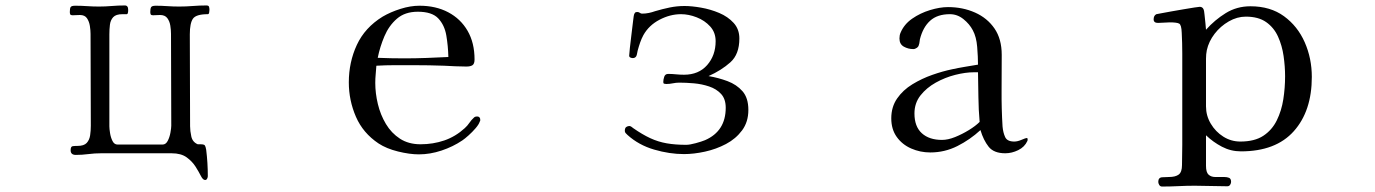

<svg xmlns="http://www.w3.org/2000/svg" viewBox="-20 -564 5040 704"><path d="M748 -528Q748 -525 747 -518.5Q746 -512 742 -512Q699 -512 687.5 -495.5Q676 -479 676 -438Q676 -353 676.5 -269Q677 -185 677 -101Q677 -84 681.5 -63.5Q686 -43 705 -35H715Q728 -35 731 -31Q734 -27 736 -15Q742 33 742 82Q742 86 739.5 91Q737 96 732 96Q724 96 716.5 81Q709 66 697 47Q685 28 664.5 13Q644 -2 609 -2H351Q327 -2 304 1Q281 4 258 4Q239 4 239 -13Q239 -27 246.5 -28Q254 -29 264 -29Q288 -29 298 -40Q308 -51 310.5 -68Q313 -85 313 -103Q313 -187 312.5 -271Q312 -355 312 -440Q312 -453 309.5 -469Q307 -485 299 -497Q291 -509 273 -509Q266 -509 259.5 -508.5Q253 -508 246 -508Q239 -508 237.5 -511.5Q236 -515 236 -520Q236 -533 239 -538Q242 -543 256 -543Q278 -543 299.5 -541.5Q321 -540 343 -540Q366 -540 390 -542Q414 -544 438 -544Q450 -544 450 -528Q450 -512 445 -512Q440 -512 429 -512Q405 -512 395 -501Q385 -490 383 -473Q381 -456 381 -438V-101Q381 -92 383.5 -76Q386 -60 392.5 -47Q399 -34 411 -34H576Q588 -34 595 -47.5Q602 -61 605 -78Q608 -95 608 -103Q608 -187 607.5 -271Q607 -355 607 -440Q607 -454 604.5 -470Q602 -486 593.5 -497.5Q585 -509 567 -509Q560 -509 553.5 -508.5Q547 -508 541 -508Q534 -508 532.5 -511.5Q531 -515 531 -520Q531 -532 534 -537.5Q537 -543 551 -543Q572 -543 593.5 -541.5Q615 -540 637 -540Q662 -540 687 -542Q712 -544 737 -544Q745 -544 746.5 -539Q748 -534 748 -528Z M1624 -355Q1623 -396 1616.5 -434Q1610 -472 1587 -496.5Q1564 -521 1512 -521Q1465 -521 1435.5 -495.5Q1406 -470 1389.5 -431Q1373 -392 1365 -352Q1389 -351 1413.5 -350.5Q1438 -350 1462 -350Q1503 -350 1543.5 -351.5Q1584 -353 1624 -355ZM1741 -124Q1741 -120 1739 -118Q1736 -108 1724 -94Q1712 -80 1698 -67.5Q1684 -55 1675 -49Q1641 -26 1599 -12Q1557 2 1516 2Q1482 2 1439.5 -8.5Q1397 -19 1368 -38Q1311 -76 1285 -136Q1259 -196 1259 -262Q1259 -336 1288.5 -399.5Q1318 -463 1383 -503Q1412 -520 1448.5 -531.5Q1485 -543 1518 -543Q1578 -543 1623.5 -519Q1669 -495 1694.5 -451Q1720 -407 1720 -346Q1720 -330 1712.5 -325Q1705 -320 1690 -320Q1670 -320 1649.5 -321Q1629 -322 1609 -323Q1581 -324 1553 -324.5Q1525 -325 1496 -325Q1462 -325 1428 -325Q1394 -325 1360 -323Q1359 -307 1357.5 -291.5Q1356 -276 1356 -260Q1356 -222 1365.5 -182.5Q1375 -143 1395 -109.5Q1415 -76 1446.5 -55.5Q1478 -35 1522 -35Q1568 -35 1609 -49Q1650 -63 1684 -94Q1694 -103 1701 -113.5Q1708 -124 1718 -133Q1722 -137 1729 -137Q1741 -137 1741 -124Z M2724 -161Q2724 -117 2701 -86Q2678 -55 2642 -36Q2606 -17 2565 -8Q2524 1 2488 1Q2435 1 2378.5 -15.5Q2322 -32 2281 -69Q2278 -72 2274.5 -75.5Q2271 -79 2271 -84Q2271 -95 2276.5 -98.5Q2282 -102 2288 -102Q2291 -102 2295.5 -99Q2300 -96 2302 -94Q2335 -71 2364 -57.5Q2393 -44 2424.5 -38.5Q2456 -33 2496 -33Q2509 -33 2531 -39Q2553 -45 2565 -50Q2641 -83 2641 -169Q2641 -201 2624 -219.5Q2607 -238 2580 -247Q2553 -256 2524 -258.5Q2495 -261 2471 -261Q2459 -261 2447 -258.5Q2435 -256 2423 -256Q2419 -256 2415.5 -257Q2412 -258 2412 -263Q2412 -272 2415.5 -282.5Q2419 -293 2430 -293Q2444 -293 2458.5 -291.5Q2473 -290 2488 -290Q2542 -290 2573 -325.5Q2604 -361 2604 -413Q2604 -445 2584 -467Q2564 -489 2534.5 -500.5Q2505 -512 2477 -512Q2437 -512 2398 -491.5Q2359 -471 2339 -435Q2332 -422 2327 -407.5Q2322 -393 2318 -378Q2317 -374 2316 -368Q2315 -362 2313 -358Q2309 -351 2300 -351Q2296 -351 2291.5 -353Q2287 -355 2287 -360Q2287 -365 2289.5 -388Q2292 -411 2295.5 -439Q2299 -467 2301.5 -488.5Q2304 -510 2305 -511Q2307 -516 2309 -518Q2311 -520 2317 -520Q2322 -520 2326 -517Q2330 -514 2334 -514Q2347 -514 2359 -516.5Q2371 -519 2382 -523Q2409 -531 2435.5 -536.5Q2462 -542 2490 -542Q2516 -542 2550.5 -536Q2585 -530 2617 -516.5Q2649 -503 2670 -480Q2691 -457 2691 -423Q2691 -365 2658 -335.5Q2625 -306 2578 -285Q2614 -279 2647.5 -266.5Q2681 -254 2702.5 -229.5Q2724 -205 2724 -161Z M3572 -117Q3568 -162 3567.5 -207.5Q3567 -253 3566 -299H3551Q3520 -299 3482.5 -289.5Q3445 -280 3411 -261Q3377 -242 3355 -214Q3333 -186 3333 -148Q3333 -100 3360 -75.5Q3387 -51 3434 -51Q3456 -51 3482 -61.5Q3508 -72 3532.5 -87Q3557 -102 3572 -117ZM3748 -53Q3748 -49 3747 -47Q3737 -25 3713.5 -13.5Q3690 -2 3666 -2Q3624 -2 3605 -26Q3586 -50 3575 -87Q3537 -52 3490.5 -28.5Q3444 -5 3391 -5Q3354 -5 3321 -19.5Q3288 -34 3268 -62Q3248 -90 3248 -130Q3248 -172 3269.5 -203Q3291 -234 3325.5 -255Q3360 -276 3398.5 -289.5Q3437 -303 3471 -310Q3494 -315 3518 -319Q3542 -323 3566 -327Q3566 -355 3563 -392Q3560 -429 3547 -453Q3535 -476 3512.5 -494Q3490 -512 3463 -512Q3417 -512 3390.5 -488Q3364 -464 3353 -420Q3352 -415 3351.5 -409.5Q3351 -404 3349 -399Q3348 -393 3341.5 -388.5Q3335 -384 3329 -384Q3310 -384 3294 -393Q3278 -402 3278 -423Q3278 -435 3282 -444Q3295 -475 3324.5 -495.5Q3354 -516 3390 -527Q3426 -538 3456 -538Q3510 -538 3555 -518Q3600 -498 3626.5 -459.5Q3653 -421 3653 -363Q3653 -298 3652.5 -232Q3652 -166 3656 -100Q3658 -78 3665.5 -61.5Q3673 -45 3699 -45Q3711 -45 3726 -51.5Q3741 -58 3745 -58Q3748 -58 3748 -53Z M4692 -284Q4692 -320 4686.5 -358.5Q4681 -397 4666 -430Q4651 -463 4622.5 -483Q4594 -503 4548 -503Q4516 -503 4485.5 -485.5Q4455 -468 4433.5 -440Q4412 -412 4405 -380Q4402 -365 4402 -349Q4402 -333 4402 -317Q4402 -281 4402 -245.5Q4402 -210 4402 -174Q4402 -140 4419.5 -110.5Q4437 -81 4465.5 -63Q4494 -45 4528 -45Q4580 -45 4612 -66Q4644 -87 4661.5 -122.5Q4679 -158 4685.5 -200Q4692 -242 4692 -284ZM4790 -282Q4790 -157 4724 -83Q4658 -9 4530 -9Q4493 -9 4460.5 -26Q4428 -43 4402 -68V44Q4402 68 4411.5 76.5Q4421 85 4436 85Q4451 85 4469 85Q4479 85 4486.5 88Q4494 91 4494 103Q4494 108 4490.5 113.5Q4487 119 4480 119Q4450 119 4420.5 118Q4391 117 4361 117Q4331 117 4301 118.5Q4271 120 4241 120Q4234 120 4230.5 114Q4227 108 4227 103Q4227 87 4241 86Q4255 85 4266 85Q4290 85 4302 76Q4314 67 4314 41Q4314 22 4314.5 4Q4315 -14 4315 -33V-291Q4315 -329 4315 -367.5Q4315 -406 4313 -444Q4312 -473 4303.5 -477.5Q4295 -482 4269 -482Q4259 -482 4248 -481Q4237 -480 4226 -480Q4210 -480 4210 -493Q4210 -507 4220 -512Q4221 -512 4236 -515Q4251 -518 4274 -522Q4297 -526 4320 -530Q4343 -534 4359.5 -536.5Q4376 -539 4379 -539Q4389 -539 4393 -530Q4395 -527 4396.5 -511Q4398 -495 4400 -478Q4402 -461 4402 -455Q4434 -491 4474.5 -516Q4515 -541 4565 -541Q4638 -541 4688 -504.5Q4738 -468 4764 -409Q4790 -350 4790 -282Z"/></svg>

Font: Kaisei HarunoUmi
Style: Regular
Weight: 400
Designer: Font-Kai, 金井和夫
Foundry: KAZUO KANAI
Version: Version 5.003